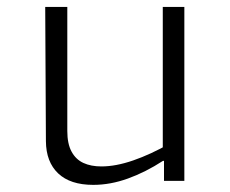

<svg xmlns="http://www.w3.org/2000/svg" viewBox="-20 -520 660 552"><path d="M448 -500H510V0H451.5V-62L448 -69ZM173.5 -500V-143.5Q173.5 -106.5 185.8 -84Q198 -61.5 219.8 -51.5Q241.5 -41.5 271.5 -41.5Q313 -41.5 363 -58.8Q413 -76 468.5 -107.5V-57.5H448.5Q398.5 -25 348 -6.8Q297.5 11.5 248 11.5Q182 11.5 147.2 -21.5Q112.5 -54.5 112 -114L110 -500Z"/></svg>

Font: Monaspace Argon Var ExtraLight
Style: Regular
Weight: 200
Designer: Riley Cran and the Lettermatic Team
Version: Version 1.200 (Monaspace Argon Var)